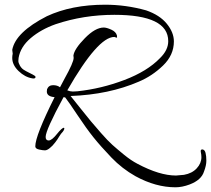

<svg xmlns="http://www.w3.org/2000/svg" viewBox="-20 -601 897 816"><path d="M34 -373Q32 -386 32 -389Q46 -464 179 -532Q284 -581 427 -581Q515 -581 601 -557Q659 -537 689 -500Q719 -463 719 -425Q719 -367 673 -322.5Q627 -278 570 -254Q443 -199 280 -193Q293 -177 322 -140.5Q351 -104 366 -86Q381 -68 409.5 -35.5Q438 -3 457.5 14.5Q477 32 507 56.5Q537 81 564 95Q658 145 728 145L762 142Q796 136 816 114.5Q836 93 836 67Q836 57 833.5 45.5Q831 34 840 34Q850 35 853.5 48.5Q857 62 857 82Q857 102 847 128Q836 164 786 183Q754 195 726 195Q642 195 556 148Q499 116 453.5 68.5Q408 21 377.5 -17Q347 -55 309.5 -111.5Q272 -168 257 -187L250 -188Q174 -48 174 -19Q174 -4 187 -4Q200 -4 222 -31.5Q244 -59 252 -58Q258 -52 239 -32Q237 -30 232 -21.5Q227 -13 223.5 -8Q220 -3 214 5Q208 13 203 18Q198 23 192 28Q180 38 171 38Q162 38 146 34.5Q130 31 130 21Q130 -24 212 -188Q179 -191 179 -212Q179 -216 180 -222Q187 -239 205.5 -239Q224 -239 235 -230Q243 -246 254 -266Q293 -336 293 -355Q293 -360 292 -365Q296 -393 340.5 -438.5Q385 -484 421 -484Q433 -484 453 -475Q473 -466 477 -450Q478 -443 477.5 -441.5Q477 -440 472 -442Q467 -444 466 -444Q396 -444 266 -217Q278 -212 289.5 -212Q301 -212 309 -213Q411 -224 508.5 -261Q606 -298 660 -354Q695 -388 695 -426Q695 -538 466 -538Q335 -538 216 -498Q154 -476 110.5 -439Q67 -402 59 -355Q58 -350 58 -342Q58 -334 64.5 -322.5Q71 -311 80 -305Q89 -299 105.5 -291Q122 -283 127.5 -279Q133 -275 130 -270.5Q127 -266 117 -268Q86 -273 59 -299Q32 -325 32 -355Q32 -364 34 -373Z"/></svg>

Font: Allura
Style: Regular
Weight: 400
Designer: Robert E. Leuschke
Foundry: Robert E. Leuschke
Version: Version 1.004